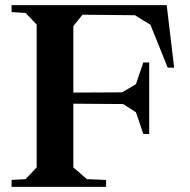

<svg xmlns="http://www.w3.org/2000/svg" viewBox="-20 -725 735 744"><path d="M264.2 -323.2V-76.2L316.9 -30.8L391.1 -27.8V-1H24.9V-27.8L79.1 -30.8L122.1 -76.2V-629.9L79.1 -674.8L24.9 -678.2V-705.1H626L654.8 -462.9H629.9L563 -628.9L502.9 -666L299.8 -668L264.2 -624V-366.2L455.1 -367.2V-368.2L506.8 -398.9L535.2 -482.9H558.1V-206.1H535.2L506.8 -290L457 -321.8Z"/></svg>

Font: Ortica Angular Bold
Style: Regular
Weight: 700
Designer: Benedetta Bovani
Foundry: Collletttivo
Version: Version 2.000;Glyphs 3.1.2 (3151)